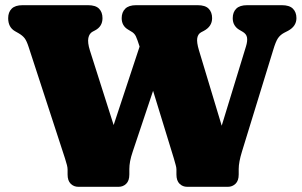

<svg xmlns="http://www.w3.org/2000/svg" viewBox="-20 -720 1164 740"><path d="M877 -650Q877 -673 890.5 -686.5Q904 -700 932.5 -700H1066.5Q1095.5 -700 1109 -686.5Q1122.5 -673 1122.5 -650Q1122.5 -619 1090.5 -601.5L1075 -593.5Q1060 -585.5 1051.2 -572.5Q1042.5 -559.5 1033 -527.5L912.5 -135.5Q900 -95 900 -68.5V-47.5Q900 -23.5 887.8 -11.8Q875.5 0 858.5 0H701.5Q684 0 672 -11.8Q660 -23.5 660 -47.5V-67Q660 -74 657.2 -83.8Q654.5 -93.5 650 -109.5L570 -370L491.5 -135.5Q484.5 -115 481.5 -98.8Q478.5 -82.5 478.5 -68.5V-47.5Q478.5 -23.5 466.5 -11.8Q454.5 0 437 0H282Q264.5 0 252.5 -11.8Q240.5 -23.5 240.5 -47.5V-66.5Q240.5 -74 238 -83.8Q235.5 -93.5 230.5 -109.5L90.5 -538.5Q83 -562 75 -572.5Q67 -583 51.5 -592L37.5 -600Q11.5 -615 11.5 -650Q11.5 -673 25 -686.5Q38.5 -700 67 -700H319.5Q348.5 -700 361.8 -686.5Q375 -673 375 -650Q375 -618 346.5 -603L337 -598Q324 -591 320.5 -573.5Q317 -556 326.5 -525.5L418 -238L518 -540.5Q509.5 -567.5 503.8 -579.8Q498 -592 486 -598.5L474.5 -605.5Q449 -620 449 -650Q449 -673 462.8 -686.5Q476.5 -700 504.5 -700H742Q771 -700 784.2 -686.5Q797.5 -673 797.5 -650Q797.5 -618 765.5 -601L755 -595.5Q743 -589 740.2 -573Q737.5 -557 747 -525.5L834.5 -235.5L928 -541Q934.5 -562 932 -575.8Q929.5 -589.5 914.5 -598L902.5 -605Q891 -611.5 884 -622.8Q877 -634 877 -650Z"/></svg>

Font: Fraunces 72pt SuperSoft Black
Style: Regular
Weight: 900
Version: Version 1.000;[0bf87f6ff]